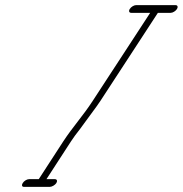

<svg xmlns="http://www.w3.org/2000/svg" viewBox="-20 -704 712 748"><path d="M73.2 24H174.2C182.2 24 194.6 17 199.6 9C204.5 1 202 -6 194 -6H161L256.4 -153C264.8 -166 277.1 -183 293 -203L308.3 -224C331.6 -257 351.4 -281 371.2 -311L595.1 -654H645.1C653.1 -654 664.5 -661 669.5 -669C674.4 -677 671.9 -684 663.9 -684H509.9C501.9 -684 490.4 -677 485.5 -669C480.5 -661 483.1 -654 491.1 -654H565.1L341.2 -311C303.6 -253 262.9 -209 226.4 -153L131 -6H93C85 -6 73.5 1 68.6 9C63.6 17 65.2 24 73.2 24Z"/></svg>

Font: MewTooHand
Style: UltimateIta
Weight: 400
Designer: Mew Too, Robert Jablonski
Version: Version 0.77